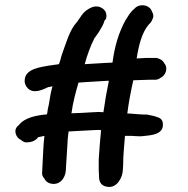

<svg xmlns="http://www.w3.org/2000/svg" viewBox="-20 -703 723 739"><path d="M52 -221C28 -204 42 -172 60 -165C63 -162 70 -157 78 -155H80C94 -155 114 -157 127 -175C134 -176 140 -178 151 -180C146 -140 146 -104 143 -56L142 -37V-36C142 -29 145 -22 150 -17C157 -2 170 4 184 5H185C217 5 230 -22 233 -43C236 -87 238 -118 240 -155C240 -167 242 -179 244 -197C273 -199 307 -200 337 -202C346 -202 354 -203 362 -203C363 -203 366 -202 369 -202C366 -167 362 -128 360 -90V-47L361 -31C361 -21 358 12 394 16C429 22 453 -19 453 -52C453 -56 454 -61 454 -68C454 -105 458 -141 461 -180H488C492 -180 495 -179 503 -179C513 -178 524 -178 538 -180C541 -180 547 -181 547 -181H548C559 -183 607 -185 607 -222C607 -231 607 -247 583 -253C576 -256 558 -260 546 -262H545C522 -262 506 -264 479 -266H470C475 -308 484 -353 493 -394C513 -395 532 -395 553 -396H570C580 -396 587 -395 599 -404C612 -411 620 -424 620 -439C620 -446 618 -453 612 -460C607 -471 594 -478 582 -480H543C531 -479 521 -479 506 -478C514 -529 526 -577 552 -608C563 -617 567 -628 570 -638V-640C570 -646 570 -650 565 -658C557 -686 515 -691 497 -669C481 -657 471 -637 463 -625C437 -578 421 -524 413 -462C407 -462 397 -461 390 -461H389C362 -459 335 -458 306 -456C315 -489 328 -526 343 -555L360 -579C367 -591 377 -605 383 -625L388 -630C394 -652 384 -670 361 -677C342 -682 325 -671 320 -668C297 -655 288 -633 276 -618C247 -587 234 -535 220 -498L216 -486C214 -477 211 -467 207 -456C194 -454 179 -452 165 -450C142 -445 76 -440 75 -394C74 -386 77 -376 83 -368C108 -332 162 -368 167 -368H169C174 -369 176 -370 182 -371C176 -351 172 -327 168 -301C165 -289 163 -278 161 -263C122 -259 76 -252 52 -221ZM255 -267C261 -311 271 -346 282 -385L309 -387C337 -389 364 -390 393 -392H399C391 -353 384 -314 378 -271C375 -271 367 -272 360 -272C352 -272 344 -271 338 -271H337C311 -269 283 -268 255 -267Z"/></svg>

Font: Scribbler
Style: Blk
Weight: 900
Designer: Mew Too
Foundry: Cannot Into Space Fonts
Version: Version 1.001